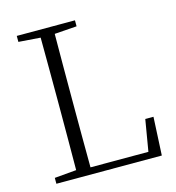

<svg xmlns="http://www.w3.org/2000/svg" viewBox="-108 -815 833 907"><g transform="rotate(-15 309.0 -361.5)"><path d="M56.2 -693.8V-723.1H340.8V-693.8L231.9 -686Q231.4 -612.3 231.2 -534.9Q231 -457.5 231 -369.1V-313Q231 -251 231.2 -179.2Q231.4 -107.4 231.9 -33.2H515.1L541 -187H581.1L571.8 0H56.2V-28.8L163.1 -38.1Q163.6 -110.8 163.8 -184.3Q164.1 -257.8 164.1 -330.1V-390.1Q164.1 -464.4 163.8 -538.8Q163.6 -613.3 163.1 -686Z"/></g></svg>

Font: Source Han Serif TW ExtraLight
Style: Regular
Weight: 250
Designer: Ryoko NISHIZUKA Ë•øÂ°öÊ∂ºÂ≠ê (kana & ideographs); Frank Grie√ühammer (Latin, Greek & Cyrillic); Wenlong ZHANG Âº†ÊñáÈæô 
Foundry: Adobe
Version: Version 2.003;hotconv 1.1.1;makeotfexe 2.6.0